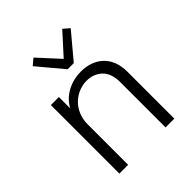

<svg xmlns="http://www.w3.org/2000/svg" viewBox="-193 -810 929 929"><g transform="rotate(-45 271.5 -345.5)"><path d="M308 -534H266L157 -664L189 -691L288 -583L386 -691L417 -664ZM86 -469H141V-391Q150 -409 165 -425Q180 -441 200.5 -453.5Q221 -466 247 -473.5Q273 -481 303 -481Q337 -481 366 -471Q395 -461 416.5 -441Q438 -421 450 -391Q462 -361 462 -321V0H402V-309Q402 -370 370.5 -400Q339 -430 291 -430Q262 -430 235.5 -418.5Q209 -407 189 -387Q169 -367 157.5 -338.5Q146 -310 146 -276V0H86Z"/></g></svg>

Font: Post Grotesk Light
Style: Light
Weight: 300
Version: Version 1.0